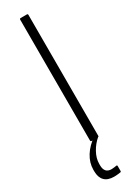

<svg xmlns="http://www.w3.org/2000/svg" viewBox="-227 -673 644 886"><g transform="rotate(-30 95.0 -230.0)"><path d="M79 0Q73 0 73 -6V-649Q73 -655 79 -655H112Q117 -655 117 -649V-6Q117 0 112 0ZM87 195Q53 195 36 177.5Q19 160 19 127V119Q19 82 40.5 47.5Q62 13 102 -14L113 -7L114 -1Q89 20 72.5 50Q56 80 56 109V117Q56 138 65.5 148.5Q75 159 93 159Q100 159 106.5 158Q113 157 120 156Q125 155 125 161V186Q125 188 124.5 189.5Q124 191 121 192Q114 193 105 194Q96 195 87 195Z"/></g></svg>

Font: Sofia Sans Condensed Light
Style: Regular
Weight: 300
Designer: Botio Nikoltchev, Ani Petrova
Foundry: lettersoup
Version: Version 4.101